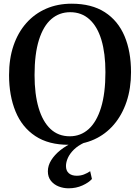

<svg xmlns="http://www.w3.org/2000/svg" viewBox="-20 -772 758 1039"><path d="M353 11.5Q243 12 171 -35.8Q99 -83.5 64 -169Q29 -254.5 29 -365.5Q29 -454.5 53.2 -525.5Q77.5 -596.5 122.5 -647.2Q167.5 -698 229.8 -725Q292 -752 367.5 -752Q476 -752 547.2 -706Q618.5 -660 653.8 -576.8Q689 -493.5 689 -381.5Q689 -293.5 664.8 -221.5Q640.5 -149.5 596 -97.5Q551.5 -45.5 489.8 -17.5Q428 10.5 353 11.5ZM357.5 -34.5Q416.5 -34.5 459.8 -73.5Q503 -112.5 526.8 -189.8Q550.5 -267 550.5 -381.5Q550.5 -483.5 528.8 -556Q507 -628.5 464.2 -667.2Q421.5 -706 360 -706Q301 -706 257.8 -668.8Q214.5 -631.5 190.8 -556Q167 -480.5 167 -366Q167 -262.5 189 -188.2Q211 -114 253.2 -74.2Q295.5 -34.5 357.5 -34.5ZM351 247Q323 247 297.5 237Q272 227 255.5 206.5Q239 186 239 155Q239 124 257.2 94.8Q275.5 65.5 306.5 40.8Q337.5 16 376.5 -1L402 -5L438 -1Q402.5 15.5 380.2 37.2Q358 59 347.5 82.2Q337 105.5 337 126.5Q337 152 352.5 165.5Q368 179 395 179Q416.5 179 434.5 172Q452.5 165 468 154.5L477.5 196.5Q460.5 216 426.2 231.5Q392 247 351 247Z"/></svg>

Font: Merriweather 60pt SemiBold
Style: Regular
Weight: 600
Version: Version 2.100